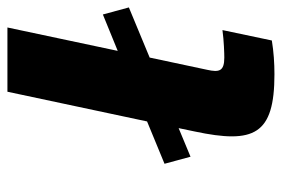

<svg xmlns="http://www.w3.org/2000/svg" viewBox="-141 -609 759 517"><g transform="rotate(-90 238.5 -350.5)"><path d="M342 -126C305 -126 302 -140 309 -172L342 -327L477 -383L458 -453L360 -413L423 -710H250L170 -334L56 -287L75 -217L152 -249L143 -206C109 -46 134 9 297 9C327 9 357 7 388 2L416 -131C387 -127 352 -126 342 -126Z"/></g></svg>

Font: LT Wave Black
Style: Italic
Weight: 900
Designer: Daniel Lyons
Version: Version 2.5 (Glyphs App)